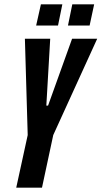

<svg xmlns="http://www.w3.org/2000/svg" viewBox="-20 -867 469 887"><path d="M55 0 108 -243 95 -688H212L194 -379H202L313 -688H429L226 -243L174 0ZM294 -749 314 -847H415L394 -749ZM147 -749 169 -847H268L248 -749Z"/></svg>

Font: Saira UltraCondensed ExtraBold
Style: Italic
Weight: 800
Width: 1
Italic angle: -12°
Designer: Hector Gatti with collaboration of the Omnibus-Type team
Foundry: Omnibus-Type
Version: Version 1.101